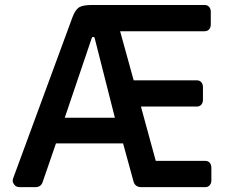

<svg xmlns="http://www.w3.org/2000/svg" viewBox="-20 -769 955 789"><path d="M33.7 -35.2 277.8 -698.2Q289.1 -729.5 306.6 -739.7Q321.8 -748.5 358.4 -748.5H820.3Q833 -748.5 839.6 -740.5Q846.2 -732.4 846.2 -720.7V-668Q846.2 -656.7 839.6 -648.7Q833 -640.6 820.3 -640.6H473.6L529.3 -439H788.1Q800.8 -439 807.4 -430.9Q814 -422.9 814 -411.1V-358.4Q814 -347.2 807.4 -339.1Q800.8 -331.1 788.1 -331.1H559.1L620.1 -107.9H822.8Q835.4 -107.9 842 -99.9Q848.6 -91.8 848.6 -80.1V-27.3Q848.6 -16.1 842 -8.1Q835.4 0 822.8 0H560.5Q536.6 0 529.3 -21L485.8 -179.7H210L155.3 -21Q148.4 0 125.5 0H61Q46.9 0 39.6 -9Q32.2 -18.1 32.2 -24.7Q32.2 -31.2 33.7 -35.2ZM452.1 -285.2 369.1 -612.3Q367.7 -617.2 363 -617.2Q358.4 -617.2 356.9 -612.3L246.1 -285.2Z"/></svg>

Font: Capriola
Style: Regular
Weight: 400
Designer: Viktoriya Grabowska
Foundry: Viktoriya Grabowska
Version: Version 1.007